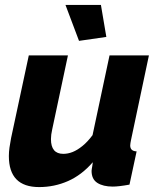

<svg xmlns="http://www.w3.org/2000/svg" viewBox="-20 -750 646 780"><path d="M139 10Q16 10 16 -116Q16 -133 18.5 -150.5Q21 -168 25 -189L97 -525H256L192 -224Q187 -202 187 -185Q187 -125 237 -125Q256 -125 275 -132.5Q294 -140 315 -157Q336 -174 356 -201L425 -525H585L512 -180Q511 -174 510 -169Q509 -164 509 -159Q509 -136 535 -135L506 0Q484 4 467 6Q450 8 438 8Q399 8 375.5 -7Q352 -22 352 -56Q352 -60 353 -64.5Q354 -69 355 -76Q356 -83 357 -91Q312 -39 256.5 -14.5Q201 10 139 10ZM246 -730H390L412 -600L301 -584Z"/></svg>

Font: Raleway Thin ExtraBold
Style: Italic
Weight: 800
Italic angle: -12°
Version: Version 4.026